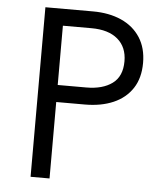

<svg xmlns="http://www.w3.org/2000/svg" viewBox="-51 -751 677 797"><g transform="rotate(5 287.0 -353.0)"><path d="M185 0H106V-706.5H304Q371.5 -706.5 422.5 -683.8Q473.5 -661 501.8 -617.2Q530 -573.5 530 -511.5Q530 -448.5 501.8 -405.5Q473.5 -362.5 422.8 -340.5Q372 -318.5 304 -318.5H185ZM304 -389.5Q372 -389.5 412.2 -419Q452.5 -448.5 452.5 -511.5Q452.5 -570.5 413.8 -603.5Q375 -636.5 304 -636.5H185V-389.5Z"/></g></svg>

Font: Acari Sans
Style: Regular
Weight: 400
Designer: Alfredo Marco Pradil and Stefan Peev (font) & Cristiano Sobral (main changes)
Foundry: Alfredo Marco Pradil and Stefan Peev (font) & Cristiano Sobral (main changes)
Version: Version 1.063; ttfautohint (v1.8.3)